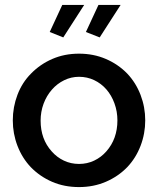

<svg xmlns="http://www.w3.org/2000/svg" viewBox="-20 -750 642 780"><path d="M233 -730 182 -620 237 -598 322 -730ZM380 -730 329 -620 385 -598 470 -730ZM497 -71Q532 -108 551 -157.5Q570 -207 570 -261Q570 -315 551 -364.5Q532 -414 497 -451Q460 -489 410 -510.5Q360 -532 301 -532Q242 -532 192.5 -510.5Q143 -489 106 -451Q70 -415 51 -365Q32 -315 32 -261Q32 -207 51 -157.5Q70 -108 105 -71Q142 -33 191.5 -11.5Q241 10 301 10Q360 10 410 -11.5Q460 -33 497 -71ZM191 -386Q212 -410 240.5 -424Q269 -438 301 -438Q334 -438 362.5 -424.5Q391 -411 412 -387Q433 -363 445 -330Q457 -297 457 -261Q457 -186 412 -135Q391 -111 362.5 -97.5Q334 -84 301 -84Q268 -84 239.5 -97.5Q211 -111 190 -135Q145 -185 145 -260Q145 -296 157 -328.5Q169 -361 191 -386Z"/></svg>

Font: RT Raleway SemiBold
Style: Regular
Weight: 400
Designer: Matt McInerney, Pablo Impallari, Rodrigo Fuenzalida — Edited by Milan Moffatt in April 2016
Foundry: Matt McInerney, Pablo Impallari, Rodrigo Fuenzalida — Edited by Milan Moffatt in April 2016
Version: Version 3.001